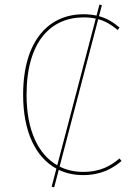

<svg xmlns="http://www.w3.org/2000/svg" viewBox="-20 -753 575 836"><path d="M509 -52.1 500.3 -63.1C464.4 -33.1 420.3 -4.6 341.9 -4.6C304.7 -4.6 270.2 -12.3 239.5 -27.7L407.6 -669.5C440.9 -660.4 466.7 -643.8 492.6 -622.4L500.4 -633C475.1 -654.6 447.7 -672.6 411 -682.6L423.6 -730.6L413 -733.1L400.4 -685.1C383.5 -688.8 364.6 -690.9 343.3 -690.9C193.1 -690.9 80.7 -577 80.7 -339.9C80.7 -176.4 137 -67 225.5 -18.8L204.9 60L215.9 62.6L235.8 -13.5C267.5 1.7 303.1 9.4 341.4 9.4C421.7 9.4 471.9 -20.4 509 -52.1ZM95.6 -339.9C95.6 -572.6 201.9 -677.3 344.1 -677.3C363.9 -677.3 381.3 -675.5 397 -672.1L229.3 -33.2C147.8 -79.9 95.6 -183.4 95.6 -339.9Z"/></svg>

Font: Fira Sans Hair
Style: Regular
Weight: 100
Designer: bBox Type GmbH & Carrois Corporate GbR & Edenspiekermann AG
Foundry: bBox Type GmbH & Carrois Corporate GbR & Edenspiekermann AG
Version: Version 4.300;PS 004.300;hotconv 1.0.88;makeotf.lib2.5.64775